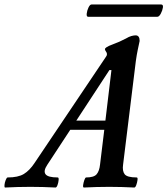

<svg xmlns="http://www.w3.org/2000/svg" viewBox="-97 -835 749 858"><path d="M-74 3Q-78 3 -77 -8Q-76 -19 -71.5 -30.5Q-67 -42 -63 -42Q-16 -42 9.5 -57.5Q35 -73 57 -106L377 -582Q381 -587 381 -593Q381 -599 377 -604Q372 -611 372 -615Q372 -624 405 -636Q438 -648 466 -663Q479 -671 490 -674Q501 -677 509 -677Q527 -677 527 -652Q523 -633 518.5 -612Q514 -591 510 -562L453 -99Q449 -71 460 -56.5Q471 -42 514 -42Q519 -42 517.5 -30.5Q516 -19 512 -8Q508 3 503 3Q446 0 391 0Q335 0 278 3Q273 3 274.5 -8Q276 -19 280 -30.5Q284 -42 288 -42Q323 -42 335 -56.5Q347 -71 350 -99L369 -255H217L114 -98Q96 -71 106.5 -56.5Q117 -42 161 -42Q166 -42 165 -30.5Q164 -19 160 -8Q156 3 151 3Q94 0 39 0Q-18 0 -74 3ZM392 -522 244 -296H374L401 -522ZM297 -760Q289 -760 290.5 -774Q292 -788 298.5 -801.5Q305 -815 312 -815H623Q633 -815 631 -801.5Q629 -788 621.5 -774Q614 -760 606 -760Z"/></svg>

Font: Junicode
Style: Bold Italic
Weight: 700
Italic angle: -11°
Designer: Peter S. Baker
Version: Version 2.100; ttfautohint (v1.8.4)